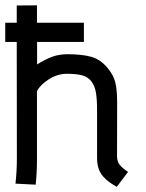

<svg xmlns="http://www.w3.org/2000/svg" viewBox="-20 -705 558 733"><path d="M350.6 -281.2Q350.6 -325.2 346.4 -350.6Q342.3 -376 329.3 -393.6Q316.4 -411.1 294.4 -417.2Q272.5 -423.3 234.9 -423.3Q199.7 -423.3 166.5 -402.3Q133.3 -381.3 121.1 -356.9V-96.7Q121.1 -44.9 116.2 0L39.1 -3.9Q44.4 -52.2 44.4 -99.6Q44.4 -175.8 44.2 -331.5Q43.9 -487.3 43.9 -544.9H0V-618.2H43.9V-684.1L121.1 -684.6V-618.2H300.3V-544.9H121.6V-459Q150.9 -477.5 177.7 -487.8Q204.6 -498 238.3 -498Q292 -498 327.6 -488.3Q363.3 -478.5 389.6 -446.8Q413.6 -418.5 420.4 -389.6Q427.2 -360.8 427.2 -313.5V-281.2Q427.2 -238.3 427 -185.5Q426.8 -132.8 426.8 -108.9Q426.8 -89.4 436.3 -76.7Q445.8 -64 468.8 -48.8L425.8 8.3Q408.7 -1.5 397.2 -9.8Q385.7 -18.1 374 -31Q362.3 -43.9 356.4 -61.5Q350.6 -79.1 350.6 -101.6Z"/></svg>

Font: Fantasque Sans Mono
Style: Regular
Weight: 400
Monospace: yes
Designer: Jany Belluz
Version: Version 1.8.0 ; ttfautohint (v1.8.2)